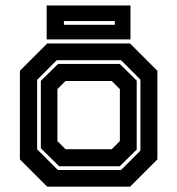

<svg xmlns="http://www.w3.org/2000/svg" viewBox="-20 -704 668 724"><path d="M158 0 55 -103V-437L158 -540H470.5L573.5 -437V-103L470.5 0ZM198 -63H436.5L509.5 -136V-404L436.5 -477H194L120 -403V-141ZM203 -77 134 -145V-399L199 -463H431.5L495.5 -400V-140L431.5 -77ZM227 -141.5H401.5L432 -172V-368L401.5 -398.5H227L196.5 -368V-172ZM156 -555.5V-683.5H472V-555.5ZM221 -610.5H413V-624.5H221Z"/></svg>

Font: Tourney Thin
Style: Regular
Weight: 100
Designer: Tyler Finck
Foundry: Etcetera Type Co
Version: Version 1.015